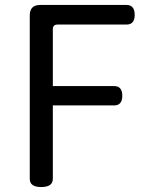

<svg xmlns="http://www.w3.org/2000/svg" viewBox="-20 -754 592 774"><path d="M146 0Q100 0 100 -33V-692Q100 -734 142 -734H490Q523 -734 523 -694Q523 -655 490 -655H212Q193 -655 193 -636V-407H440Q473 -407 473 -368Q473 -329 440 -329H193V-33Q193 0 146 0Z"/></svg>

Font: Swei Gothic CJK TC Regular
Style: Regular
Weight: 400
Version: Version 2.129